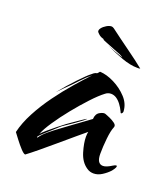

<svg xmlns="http://www.w3.org/2000/svg" viewBox="-110 -630 635 726"><g transform="rotate(20 207.5 -266.5)"><path d="M74 17Q68 17 55.5 3.5Q43 -10 30.5 -26.5Q18 -43 12 -51Q21 -90 43.5 -132.5Q66 -175 96 -216Q126 -257 156.5 -292Q187 -327 210 -351Q193 -338 174 -317.5Q155 -297 148 -290Q136 -278 124 -266.5Q112 -255 102 -244Q132 -281 161.5 -312Q191 -343 204 -353Q207 -356 212.5 -360Q218 -364 225 -365L233 -374Q260 -373 291 -357.5Q322 -342 344.5 -317.5Q367 -293 368 -262Q368 -258 364 -254.5Q360 -251 358 -258Q351 -273 342 -285Q333 -297 322 -304Q312 -310 301 -310Q289 -310 279 -302Q259 -287 231.5 -257.5Q204 -228 176.5 -194Q149 -160 127.5 -128Q106 -96 98 -75Q104 -82 119 -95Q134 -108 151 -121.5Q168 -135 180 -144Q184 -147 197 -156Q210 -165 224.5 -175Q239 -185 248 -190Q248 -188 236.5 -179Q225 -170 209 -159Q193 -148 179.5 -139Q166 -130 163 -127Q152 -117 137.5 -104Q123 -91 111 -80Q99 -69 95 -64Q93 -60 94 -59Q95 -58 98 -62Q107 -75 125 -90Q143 -105 164.5 -120.5Q186 -136 203 -149Q223 -164 239.5 -175.5Q256 -187 269 -197Q270 -218 284.5 -226Q299 -234 307 -231Q313 -229 325.5 -223.5Q338 -218 348 -210.5Q358 -203 354 -194Q347 -178 343.5 -144.5Q340 -111 340 -83Q340 -43 365 -43Q378 -43 400 -57Q408 -62 412 -62Q415 -62 415 -59Q415 -55 410 -47.5Q405 -40 403 -38Q391 -25 374.5 -14.5Q358 -4 341 -4Q334 -4 327 -6Q320 -8 313 -13Q288 -30 277.5 -65Q267 -100 267 -125Q267 -131 267.5 -136Q268 -141 269 -145Q258 -136 232.5 -114.5Q207 -93 176 -66.5Q145 -40 117 -17Q89 6 74 17ZM360 -436Q332 -436 297.5 -448.5Q263 -461 228 -478Q244 -471 260.5 -465Q277 -459 292 -454H293Q294 -454 286 -458.5Q278 -463 274 -464Q264 -468 248.5 -474Q233 -480 216 -487L204 -492Q204 -494 204 -494.5Q204 -495 199 -496Q192 -498 186.5 -502Q181 -506 175 -513Q172 -520 178.5 -528.5Q185 -537 196 -543.5Q207 -550 216 -550Q220 -550 226 -546Q263 -518 304 -488.5Q345 -459 372 -437Q369 -436 366 -436Q363 -436 360 -436Z"/></g></svg>

Font: Smooch
Style: Regular
Weight: 400
Designer: Robert E. Leuschke
Foundry: Robert E. Leuschke
Version: Version 1.010; ttfautohint (v1.8.3)